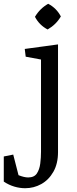

<svg xmlns="http://www.w3.org/2000/svg" viewBox="-116 -762 409 1016"><path d="M69 -673Q95 -717 139 -742Q183 -719 206 -675Q181 -632 136 -606Q92 -629 69 -673ZM101 -447 20 -462 15 -503 191 -527V43Q191 104 166.5 147Q142 190 102.5 212Q63 234 17 234Q-11 234 -40 225.5Q-69 217 -96 199V66L-46 56L-18 165Q12 177 33 177Q65 177 79 156Q93 135 97 103.5Q101 72 101 41Z"/></svg>

Font: Brawler
Style: Regular
Weight: 400
Designer: Oleg Frolov, Haley Fiege
Foundry: Oleg Frolov, Haley Fiege
Version: Version 1.101; ttfautohint (v1.8.3)